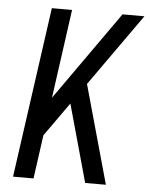

<svg xmlns="http://www.w3.org/2000/svg" viewBox="-51 -743 612 785"><g transform="rotate(5 255.0 -350.0)"><path d="M93 -237 420 -700H510L106 -130ZM130 -700H213L116 0H32ZM227 -363 292 -433 413 0H328Z"/></g></svg>

Font: Pathway Extreme Condensed
Style: Italic
Weight: 400
Width: 3
Italic angle: -8°
Version: Version 1.001;gftools[0.9.26]